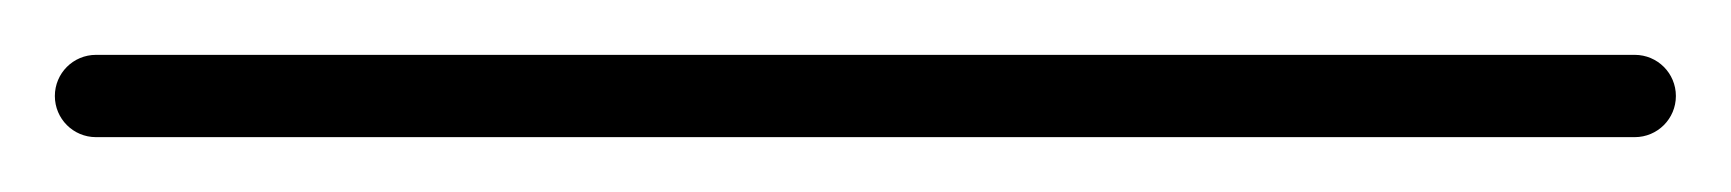

<svg xmlns="http://www.w3.org/2000/svg" viewBox="-35 -35 631 70"><path d="M0 -15C-8.3 -15 -15 -8.3 -15 0C-15 8.3 -8.3 15 0 15C187 15 374 15 561 15C569.3 15 576 8.3 576 0C576 -8.3 569.3 -15 561 -15C374 -15 187 -15 0 -15Z"/></svg>

Font: FRB American Cursive Just Baseline
Style: Italic
Weight: 400
Italic angle: -25°
Version: Version 2.0;Modular Font Editor K font №1